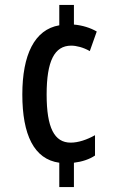

<svg xmlns="http://www.w3.org/2000/svg" viewBox="-20 -744 481 774"><path d="M278 -645V-724H219V-642C119 -625 70 -523 70 -363C70 -201 117 -102 219 -88V10H278V-88C311 -92 341 -102 363 -117V-199C331 -181 296 -169 265 -169C199 -169 168 -229 168 -363C168 -497 199 -560 267 -560C288 -560 316 -553 342 -538L370 -617C344 -632 312 -642 278 -645Z"/></svg>

Font: Noto Sans Myanmar UI ExtraCondensed Medium
Style: Regular
Weight: 500
Width: 2
Designer: Monotype Design Team
Foundry: Monotype Imaging Inc.
Version: Version 2.103